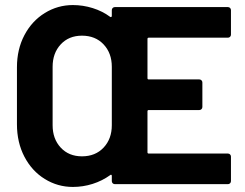

<svg xmlns="http://www.w3.org/2000/svg" viewBox="-20 -728 970 759"><path d="M881 -579H568Q563 -579 563 -574V-419Q563 -414 568 -414H768Q773 -414 776.5 -410.5Q780 -407 780 -402V-305Q780 -300 776.5 -296.5Q773 -293 768 -293H568Q563 -293 563 -288V-126Q563 -121 568 -121H881Q886 -121 889.5 -117.5Q893 -114 893 -109V-12Q893 -7 889.5 -3.5Q886 0 881 0H434Q429 0 425.5 -3.5Q422 -7 422 -12V-33Q422 -36 420 -37Q418 -38 416 -36Q384 -13 346 -1Q308 11 268 11Q208 11 157 -20.5Q106 -52 76.5 -108.5Q47 -165 47 -237V-462Q47 -533 76.5 -589Q106 -645 157 -676.5Q208 -708 268 -708Q308 -708 346.5 -696Q385 -684 416 -661Q418 -660 420 -661Q422 -662 422 -665V-688Q422 -693 425.5 -696.5Q429 -700 434 -700H881Q886 -700 889.5 -696.5Q893 -693 893 -688V-591Q893 -586 889.5 -582.5Q886 -579 881 -579ZM422 -233V-464Q422 -518 389.5 -552.5Q357 -587 304 -587Q252 -587 220 -552.5Q188 -518 188 -464V-233Q188 -179 220 -144.5Q252 -110 304 -110Q357 -110 389.5 -144.5Q422 -179 422 -233Z"/></svg>

Font: Amber EN
Style: Bold
Weight: 700
Designer: Jeremy Tribby
Foundry: Tribby Type
Version: Version 1.408 November 24, 2021